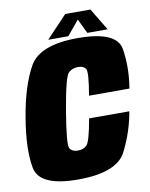

<svg xmlns="http://www.w3.org/2000/svg" viewBox="-90 -876 738 945"><g transform="rotate(-10 279.5 -403.0)"><path d="M223.5 4Q418 4 465.2 -89.5Q512.5 -183 529.5 -283H328.5Q308.5 -169.5 291.5 -153Q274.5 -136.5 247 -136.5Q219 -136.5 207 -155.2Q195 -174 223 -340Q251 -506 270.8 -523.8Q290.5 -541.5 318.5 -541.5Q346 -541.5 356.8 -525.2Q367.5 -509 347.5 -393H549.5Q566.5 -497.5 551.5 -589.8Q536.5 -682 341.5 -682Q151 -682 98.8 -588.5Q46.5 -495 21 -340Q-5 -186.5 13.2 -91.2Q31.5 4 223.5 4ZM197.5 -699H298L358 -771.5L393 -699H494.5L428 -809.5H302Z"/></g></svg>

Font: Anybody Condensed Black
Style: Italic
Weight: 900
Width: 3
Italic angle: -10°
Version: Version 1.113;gftools[0.9.25]